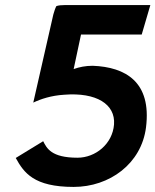

<svg xmlns="http://www.w3.org/2000/svg" viewBox="-20 -723 612 756"><path d="M111 -319C140 -333 182 -347 233 -350C359 -360 435 -313 429 -233C423 -156 356 -102 285 -102C181 -102 164 -140 150 -167L42 -101C74 -43 113 13 270 13C411 13 537 -78 555 -222C577 -400 475 -459 345 -464C317 -464 292 -459 270 -451L299 -587H538L572 -703H235C222 -703 211 -702 202 -699C197 -690 194 -679 190 -666Z"/></svg>

Font: Bluebird
Style: Obl
Weight: 400
Designer: Jasper
Foundry: Cannot Into Space Fonts
Version: Version 0.98